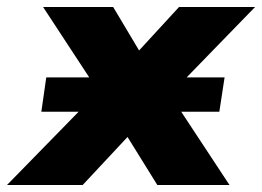

<svg xmlns="http://www.w3.org/2000/svg" viewBox="-91 -528 748 548"><path d="M0 0ZM0 0ZM-71 0 190 -267 32 -508H232L306 -384L420 -508H637L394 -258L564 0H358L273 -137L145 0ZM27 -209 41 -307H550L535 -209Z"/></svg>

Font: Winston ExtraBold
Style: Italic
Weight: 800
Italic angle: -9°
Designer: Original fonts by Vernon Adams / Changes by Cristiano Sobral
Foundry: Original fonts by Vernon Adams / Changes by Cristiano Sobral
Version: Version 2.503;July 17, 2020;FontCreator 13.0.0.2655 64-bit